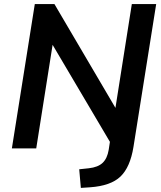

<svg xmlns="http://www.w3.org/2000/svg" viewBox="-20 -725 787 938"><path d="M375 193 367 102 414 97Q459 92 481.5 70.5Q504 49 511 7L517 -32L237 -506L157 0H38L150 -705H246L544 -198L624 -705H743L632 -7Q616 92 568.5 137.5Q521 183 420 190Z"/></svg>

Font: Nunito Sans
Style: Bold Italic
Weight: 700
Italic angle: -9°
Designer: Vernon Adams
Foundry: Vernon Adams
Version: Version 3.006; ttfautohint (v1.8.3)